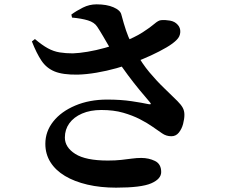

<svg xmlns="http://www.w3.org/2000/svg" viewBox="-20 -813 1040 885"><path d="M515 52Q443 52 383 38Q323 24 279.5 -2Q236 -28 212.5 -65.5Q189 -103 189 -150Q189 -207 225.5 -253Q262 -299 327 -326.5Q392 -354 474 -354Q537 -354 587 -346.5Q637 -339 664 -333Q683 -329 669 -344Q650 -366 623.5 -398Q597 -430 569.5 -467Q542 -504 519 -539Q504 -562 487.5 -590.5Q471 -619 455.5 -645.5Q440 -672 428 -690Q415 -710 385.5 -719Q356 -728 312 -732L309 -746Q332 -763 362 -778Q392 -793 425 -793Q472 -793 503 -779.5Q534 -766 539 -747Q551 -702 561 -672.5Q571 -643 583 -619Q595 -595 609 -568Q635 -520 669 -479.5Q703 -439 737 -406.5Q771 -374 798 -347Q815 -330 822.5 -316Q830 -302 830 -284Q830 -265 824 -242Q818 -219 804.5 -202Q791 -185 770 -185Q746 -185 727 -198.5Q708 -212 683 -229Q659 -246 625 -263.5Q591 -281 547.5 -293.5Q504 -306 447 -306Q396 -306 358 -289.5Q320 -273 299.5 -244.5Q279 -216 279 -179Q279 -134 327 -103.5Q375 -73 477 -73Q512 -73 539 -76Q566 -79 588 -82Q610 -85 631 -85Q666 -85 694.5 -71Q723 -57 723 -20Q723 12 677 32Q631 52 515 52ZM338 -469Q270 -468 232 -483.5Q194 -499 171 -533.5Q148 -568 127 -622L141 -633Q174 -605 200.5 -590.5Q227 -576 255 -571.5Q283 -567 316 -567Q345 -568 384 -574.5Q423 -581 464 -592.5Q505 -604 541 -617Q602 -641 637.5 -664Q673 -687 691.5 -703Q710 -719 722 -720Q741 -722 763.5 -718Q786 -714 799 -699Q812 -685 811 -665Q810 -645 795 -630Q779 -613 747.5 -594.5Q716 -576 676 -557.5Q636 -539 595 -524Q561 -511 516.5 -498.5Q472 -486 425 -478Q378 -470 338 -469Z"/></svg>

Font: Noto Serif JP ExtraLight ExtraBold
Style: Regular
Weight: 800
Version: Version 2.003-H1;hotconv 1.1.1;makeotfexe 2.6.0